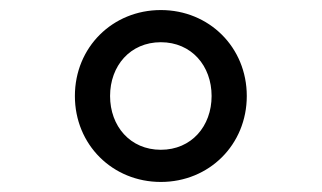

<svg xmlns="http://www.w3.org/2000/svg" viewBox="-20 -730 640 382"><path d="M300 -368C396 -368 471 -442 471 -539C471 -636 396 -710 300 -710C204 -710 129 -636 129 -539C129 -442 204 -368 300 -368ZM300 -432C239 -432 199 -479 199 -539C199 -599 239 -646 300 -646C361 -646 401 -599 401 -539C401 -479 361 -432 300 -432Z"/></svg>

Font: IBM Mono
Style: Regular
Weight: 400
Monospace: yes
Designer: Mike Abbink, Paul van der Laan, Pieter van Rosmalen
Foundry: Bold Monday
Version: Version 2.3